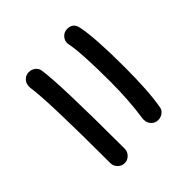

<svg xmlns="http://www.w3.org/2000/svg" viewBox="-43 -443 566 566"><g transform="rotate(45 240.0 -160.0)"><path d="M70 -210Q58 -210 49 -218.5Q40 -227 40 -240Q40 -264 64 -269Q117 -280 240 -280Q340 -280 395 -270Q406 -269 413 -260Q420 -251 420 -240Q420 -227 411 -218.5Q402 -210 390 -210H385Q318 -220 240 -220Q123 -220 76 -211Q75 -211 73 -210.5Q71 -210 70 -210ZM410 -50Q148 -50 85 -40H80Q68 -40 59 -48.5Q50 -57 50 -70Q50 -81 57 -90Q64 -99 75 -100Q137 -110 410 -110Q422 -110 431 -101Q440 -92 440 -80Q440 -68 431 -59Q422 -50 410 -50Z"/></g></svg>

Font: Pecita
Style: Book
Weight: 400
Width: 7
Version: Version 4.3